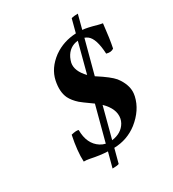

<svg xmlns="http://www.w3.org/2000/svg" viewBox="-190 -800 907 1004"><g transform="rotate(-30 263.5 -298.0)"><path d="M320.3 -392.1 367.7 -571.8Q314.5 -566.4 290 -516.6Q283.7 -502.9 280.3 -488.8Q271.5 -442.4 320.3 -392.1ZM312 -216.3 263.2 -31.2Q322.8 -39.1 348.1 -83.5Q354.5 -95.2 356.9 -106.9Q367.7 -162.1 312 -216.3ZM527.3 -585Q517.6 -494.6 506.8 -443.8Q489.7 -431.6 464.8 -438.5Q463.4 -439 462.4 -439Q458 -532.2 423.8 -558.1Q414.6 -564.5 405.3 -567.9L351.6 -366.2L355.5 -363.8Q423.3 -320.3 446.8 -292.5Q453.6 -284.2 458 -276.9Q488.3 -229 482.9 -185.5Q481.9 -178.2 480.5 -170.9Q463.9 -96.7 394 -41Q332 6.8 252.9 8.8L230.5 93.3Q220.7 98.1 190.9 98.1L214.8 8.3Q170.9 6.8 113.3 -5.4Q96.2 -9.3 78.6 -8.8Q75.2 -70.8 94.2 -162.1Q126 -169.9 138.2 -165Q138.2 -80.6 194.3 -44.9Q209.5 -35.6 225.1 -32.2L280.8 -242.2Q220.2 -285.2 211.9 -293Q183.1 -318.8 169.9 -345.2Q149.9 -387.2 163.1 -450.2Q177.2 -516.1 241.2 -564Q243.2 -565.4 244.1 -565.9Q301.8 -606.4 377.9 -609.9L398.9 -689.5Q413.1 -694.3 438.5 -694.3L416 -608.9Q444.3 -606.9 498 -591.3Q514.2 -586.9 527.3 -585Z"/></g></svg>

Font: Linux Libertine Capitals O
Style: Bold Italic Samll Caps
Weight: 400
Italic angle: -12°
Designer: Philipp H. Poll
Foundry: Philipp H. Poll
Version: Version 5.0.4